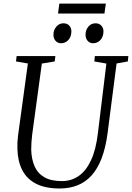

<svg xmlns="http://www.w3.org/2000/svg" viewBox="-20 -1062 750 1092"><path d="M643 -701 592 -306Q581 -221.5 557.8 -161.2Q534.5 -101 500 -63.2Q465.5 -25.5 420.2 -7.8Q375 10 319.5 10Q237 10 184.2 -17.5Q131.5 -45 106 -95.8Q80.5 -146.5 79 -215.5Q78.5 -233 79.2 -251.8Q80 -270.5 82.5 -290L138.5 -701L71 -712.5L74.5 -743H295L291 -712.5L218 -700.5L163 -296.5Q160 -273 158.8 -251.8Q157.5 -230.5 157.5 -210.5Q159 -157 176.5 -116.8Q194 -76.5 231.8 -54.2Q269.5 -32 332 -32Q385.5 -32 427.5 -61Q469.5 -90 497.8 -150.8Q526 -211.5 537 -306L585 -700.5L516.5 -712.5L519.5 -743H710L707 -712.5ZM327 -816Q308.5 -816 296 -829.8Q283.5 -843.5 284 -866.5Q284.5 -892.5 300.8 -911Q317 -929.5 340.5 -929.5Q362.5 -929.5 374.2 -916Q386 -902.5 386 -883Q385.5 -853 368.8 -834.5Q352 -816 327 -816ZM509 -816Q491 -816 478.5 -829.8Q466 -843.5 466.5 -866.5Q467 -892.5 483 -911Q499 -929.5 523 -929.5Q544.5 -929.5 556.5 -916Q568.5 -902.5 568.5 -883Q568 -853 551.2 -834.5Q534.5 -816 509 -816ZM317.5 -1041.5H582L574 -985H310Z"/></svg>

Font: Merriweather 72pt Light
Style: Italic
Weight: 300
Italic angle: -7.8°
Version: Version 2.101